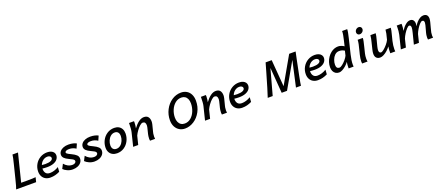

<svg xmlns="http://www.w3.org/2000/svg" viewBox="120 -2356 9022 3954"><g transform="rotate(-20 4631.0 -379.0)"><path d="M509.3 -100.6 484.4 0H46.4Q57.6 -25.9 70.3 -72Q83 -118.2 106 -209L176.8 -493.2Q198.2 -580.1 209 -627.9Q219.7 -675.8 221.2 -701.7H342.3L190.4 -93.8H298.3Q383.3 -93.8 432.6 -95Q481.9 -96.2 509.3 -100.6Z M796.4 12.2Q735.8 12.2 690.9 -12.9Q646 -38.1 621.8 -83.3Q597.7 -128.4 597.7 -187.5Q597.7 -272.9 638.2 -344.7Q678.7 -416.5 749 -458.5Q819.3 -500.5 904.8 -500.5Q956.1 -500.5 992.2 -484.1Q1028.3 -467.8 1046.6 -440.9Q1064.9 -414.1 1064.9 -382.3Q1064.9 -335.4 1036.4 -296.9Q1007.8 -258.3 949.7 -235.4Q891.6 -212.4 806.2 -212.4Q754.4 -212.4 702.1 -218.8Q701.7 -214.8 701.7 -207Q701.7 -149.9 730.5 -114.7Q759.3 -79.6 819.3 -79.6Q865.7 -79.6 915 -95Q964.4 -110.4 1010.7 -139.2L1003.9 -38.6Q953.1 -13.7 902.6 -0.7Q852.1 12.2 796.4 12.2ZM790 -285.6Q873 -285.6 914.8 -305.9Q956.5 -326.2 956.5 -360.4Q956.5 -384.8 934.8 -399.9Q913.1 -415 878.4 -415Q844.7 -415 812.7 -400.1Q780.8 -385.3 755.1 -356.9Q729.5 -328.6 715.8 -290.5Q755.4 -285.6 790 -285.6Z M1355 -409.2Q1313 -409.2 1288.3 -397.5Q1263.7 -385.7 1263.7 -365.2Q1263.7 -354 1274.2 -343.8Q1284.7 -333.5 1305.2 -322.3Q1325.7 -311 1367.7 -291Q1433.1 -260.3 1467.3 -227.5Q1501.5 -194.8 1501.5 -151.4Q1501.5 -102.5 1473.1 -65.4Q1444.8 -28.3 1396 -8.1Q1347.2 12.2 1287.6 12.2Q1224.6 12.2 1170.2 -12.2Q1115.7 -36.6 1082 -70.8L1132.8 -168.9Q1165.5 -128.4 1210.9 -103.5Q1256.3 -78.6 1310.5 -78.6Q1345.7 -78.6 1368.4 -93.8Q1391.1 -108.9 1391.1 -134.3Q1391.1 -148.9 1381.6 -160.4Q1372.1 -171.9 1349.6 -184.6Q1327.1 -197.3 1282.2 -218.3Q1219.2 -247.1 1187.7 -278.8Q1156.2 -310.5 1156.2 -351.1Q1156.2 -395.5 1184.6 -429.4Q1212.9 -463.4 1261.7 -481.9Q1310.5 -500.5 1370.6 -500.5Q1427.7 -500.5 1472.9 -489.3Q1518.1 -478 1545.4 -461.9L1502.4 -363.8Q1476.1 -382.3 1437.5 -395.8Q1398.9 -409.2 1355 -409.2Z M1832 -409.2Q1790 -409.2 1765.4 -397.5Q1740.7 -385.7 1740.7 -365.2Q1740.7 -354 1751.2 -343.8Q1761.7 -333.5 1782.2 -322.3Q1802.7 -311 1844.7 -291Q1910.2 -260.3 1944.3 -227.5Q1978.5 -194.8 1978.5 -151.4Q1978.5 -102.5 1950.2 -65.4Q1921.9 -28.3 1873 -8.1Q1824.2 12.2 1764.6 12.2Q1701.7 12.2 1647.2 -12.2Q1592.8 -36.6 1559.1 -70.8L1609.9 -168.9Q1642.6 -128.4 1688 -103.5Q1733.4 -78.6 1787.6 -78.6Q1822.8 -78.6 1845.5 -93.8Q1868.2 -108.9 1868.2 -134.3Q1868.2 -148.9 1858.6 -160.4Q1849.1 -171.9 1826.7 -184.6Q1804.2 -197.3 1759.3 -218.3Q1696.3 -247.1 1664.8 -278.8Q1633.3 -310.5 1633.3 -351.1Q1633.3 -395.5 1661.6 -429.4Q1689.9 -463.4 1738.8 -481.9Q1787.6 -500.5 1847.7 -500.5Q1904.8 -500.5 1950 -489.3Q1995.1 -478 2022.5 -461.9L1979.5 -363.8Q1953.1 -382.3 1914.6 -395.8Q1876 -409.2 1832 -409.2Z M2375 -500.5Q2430.2 -500.5 2471.4 -478Q2512.7 -455.6 2535.4 -413.6Q2558.1 -371.6 2558.1 -314.9Q2558.1 -231 2520.5 -155.5Q2482.9 -80.1 2414.3 -33.9Q2345.7 12.2 2257.3 12.2Q2202.1 12.2 2159.7 -10.3Q2117.2 -32.7 2093.5 -75Q2069.8 -117.2 2069.8 -173.8Q2069.8 -257.3 2108.2 -332.8Q2146.5 -408.2 2216.3 -454.3Q2286.1 -500.5 2375 -500.5ZM2179.2 -186.5Q2179.2 -135.7 2204.8 -107.4Q2230.5 -79.1 2275.4 -79.1Q2326.2 -79.1 2365.7 -111.6Q2405.3 -144 2426.8 -195.1Q2448.2 -246.1 2448.2 -298.8Q2448.2 -351.1 2423.1 -379.9Q2397.9 -408.7 2352.5 -408.7Q2301.3 -408.7 2261.7 -375Q2222.2 -341.3 2200.7 -289.8Q2179.2 -238.3 2179.2 -186.5Z M2976.6 -41.5Q2976.6 -69.8 2981 -99.6Q2985.4 -134.3 3005.4 -208.5Q3017.6 -256.3 3022.7 -280Q3027.8 -303.7 3027.8 -319.8Q3027.8 -361.3 3012 -381.3Q2996.1 -401.4 2963.4 -401.4Q2937 -401.4 2899.2 -367.9Q2861.3 -334.5 2825.2 -284.4Q2789.1 -234.4 2768.6 -188.5L2721.7 0H2610.8L2683.1 -293.5Q2690.4 -321.3 2694.3 -371.8Q2698.2 -422.4 2698.2 -469.7V-490.7H2807.6Q2808.6 -474.1 2808.6 -461.9Q2808.6 -436 2804.4 -398.7Q2800.3 -361.3 2794.9 -337.4Q2848.6 -412.6 2907.7 -456.5Q2966.8 -500.5 3025.4 -500.5Q3087.9 -500.5 3117.7 -462.6Q3147.5 -424.8 3147.5 -359.4Q3147.5 -335.4 3139.2 -298.6Q3130.9 -261.7 3114.7 -201.7Q3107.9 -176.3 3101.8 -151.9Q3095.7 -127.4 3093.3 -113.8Q3087.9 -77.1 3087.9 -47.4Q3087.9 -19 3091.8 0H2980.5Q2976.6 -25.4 2976.6 -41.5Z M4035.6 -435.1Q4035.6 -490.7 4017.8 -531.2Q4000 -571.8 3966.6 -593.3Q3933.1 -614.7 3887.7 -614.7Q3810.1 -614.7 3750 -564.5Q3689.9 -514.2 3657 -434.6Q3624 -355 3624 -270Q3624 -213.9 3642.6 -172.6Q3661.1 -131.3 3695.3 -109.4Q3729.5 -87.4 3775.9 -87.4Q3853.5 -87.4 3912.8 -138.4Q3972.2 -189.5 4003.9 -269.8Q4035.6 -350.1 4035.6 -435.1ZM3748 12.2Q3680.2 12.2 3625.7 -20Q3571.3 -52.2 3540 -112.3Q3508.8 -172.4 3508.8 -252.9Q3508.8 -375 3563.5 -481.2Q3618.2 -587.4 3711.4 -650.6Q3804.7 -713.9 3915 -713.9Q3985.4 -713.9 4039.1 -681.9Q4092.8 -649.9 4122.1 -590.3Q4151.4 -530.8 4151.4 -450.2Q4151.4 -319.8 4094.2 -213.9Q4037.1 -107.9 3943.8 -47.9Q3850.6 12.2 3748 12.2Z M4551.8 -41.5Q4551.8 -69.8 4556.2 -99.6Q4560.5 -134.3 4580.6 -208.5Q4592.8 -256.3 4597.9 -280Q4603 -303.7 4603 -319.8Q4603 -361.3 4587.2 -381.3Q4571.3 -401.4 4538.6 -401.4Q4512.2 -401.4 4474.4 -367.9Q4436.5 -334.5 4400.4 -284.4Q4364.3 -234.4 4343.8 -188.5L4296.9 0H4186L4258.3 -293.5Q4265.6 -321.3 4269.5 -371.8Q4273.4 -422.4 4273.4 -469.7V-490.7H4382.8Q4383.8 -474.1 4383.8 -461.9Q4383.8 -436 4379.6 -398.7Q4375.5 -361.3 4370.1 -337.4Q4423.8 -412.6 4482.9 -456.5Q4542 -500.5 4600.6 -500.5Q4663.1 -500.5 4692.9 -462.6Q4722.7 -424.8 4722.7 -359.4Q4722.7 -335.4 4714.4 -298.6Q4706.1 -261.7 4689.9 -201.7Q4683.1 -176.3 4677 -151.9Q4670.9 -127.4 4668.5 -113.8Q4663.1 -77.1 4663.1 -47.4Q4663.1 -19 4667 0H4555.7Q4551.8 -25.4 4551.8 -41.5Z M5001.5 12.2Q4940.9 12.2 4896 -12.9Q4851.1 -38.1 4826.9 -83.3Q4802.7 -128.4 4802.7 -187.5Q4802.7 -272.9 4843.3 -344.7Q4883.8 -416.5 4954.1 -458.5Q5024.4 -500.5 5109.9 -500.5Q5161.1 -500.5 5197.3 -484.1Q5233.4 -467.8 5251.7 -440.9Q5270 -414.1 5270 -382.3Q5270 -335.4 5241.5 -296.9Q5212.9 -258.3 5154.8 -235.4Q5096.7 -212.4 5011.2 -212.4Q4959.5 -212.4 4907.2 -218.8Q4906.7 -214.8 4906.7 -207Q4906.7 -149.9 4935.5 -114.7Q4964.4 -79.6 5024.4 -79.6Q5070.8 -79.6 5120.1 -95Q5169.4 -110.4 5215.8 -139.2L5209 -38.6Q5158.2 -13.7 5107.7 -0.7Q5057.1 12.2 5001.5 12.2ZM4995.1 -285.6Q5078.1 -285.6 5119.9 -305.9Q5161.6 -326.2 5161.6 -360.4Q5161.6 -384.8 5139.9 -399.9Q5118.2 -415 5083.5 -415Q5049.8 -415 5017.8 -400.1Q4985.8 -385.3 4960.2 -356.9Q4934.6 -328.6 4920.9 -290.5Q4960.4 -285.6 4995.1 -285.6Z M6285.2 -701.7H6426.3Q6416.5 -656.2 6385 -505.1Q6353.5 -354 6322.8 -198.2Q6292 -42.5 6288.1 0H6178.7L6303.7 -562L5982.9 0H5865.7L5822.8 -560.5L5668.9 0H5560.1Q5576.2 -42.5 5622.6 -198.2Q5668.9 -354 5712.6 -505.1Q5756.3 -656.2 5769 -701.7H5902.3L5949.2 -113.8Z M6661.1 12.2Q6600.6 12.2 6555.7 -12.9Q6510.7 -38.1 6486.6 -83.3Q6462.4 -128.4 6462.4 -187.5Q6462.4 -272.9 6502.9 -344.7Q6543.5 -416.5 6613.8 -458.5Q6684.1 -500.5 6769.5 -500.5Q6820.8 -500.5 6856.9 -484.1Q6893.1 -467.8 6911.4 -440.9Q6929.7 -414.1 6929.7 -382.3Q6929.7 -335.4 6901.1 -296.9Q6872.6 -258.3 6814.5 -235.4Q6756.3 -212.4 6670.9 -212.4Q6619.1 -212.4 6566.9 -218.8Q6566.4 -214.8 6566.4 -207Q6566.4 -149.9 6595.2 -114.7Q6624 -79.6 6684.1 -79.6Q6730.5 -79.6 6779.8 -95Q6829.1 -110.4 6875.5 -139.2L6868.7 -38.6Q6817.9 -13.7 6767.3 -0.7Q6716.8 12.2 6661.1 12.2ZM6654.8 -285.6Q6737.8 -285.6 6779.5 -305.9Q6821.3 -326.2 6821.3 -360.4Q6821.3 -384.8 6799.6 -399.9Q6777.8 -415 6743.2 -415Q6709.5 -415 6677.5 -400.1Q6645.5 -385.3 6619.9 -356.9Q6594.2 -328.6 6580.6 -290.5Q6620.1 -285.6 6654.8 -285.6Z M7547.4 -577.1 7469.2 -253.9Q7439.9 -131.3 7439.9 -46.4Q7439.9 -14.2 7442.4 0H7333Q7333 -84.5 7343.8 -140.6Q7319.8 -104.5 7280.8 -69.1Q7241.7 -33.7 7199.5 -10.7Q7157.2 12.2 7124 12.2Q7080.6 12.2 7048.1 -8.3Q7015.6 -28.8 6998.3 -65.9Q6981 -103 6981 -152.3Q6981 -207.5 6998.3 -262Q7015.6 -316.4 7047.4 -362.8Q7079.1 -409.2 7120.6 -441.9Q7156.7 -470.7 7198 -485.6Q7239.3 -500.5 7281.7 -500.5Q7314 -500.5 7348.9 -488Q7383.8 -475.6 7410.6 -456.5L7438.5 -573.7Q7454.1 -639.6 7462.2 -685.8Q7470.2 -731.9 7470.2 -770H7581.5Q7581.5 -737.8 7573.2 -693.8Q7564.9 -649.9 7547.4 -577.1ZM7268.6 -403.8Q7212.9 -403.8 7169.9 -360.8Q7134.8 -325.7 7114.5 -270.8Q7094.2 -215.8 7094.2 -165.5Q7094.2 -79.1 7163.1 -79.1Q7188.5 -79.1 7229 -110.6Q7269.5 -142.1 7307.4 -187.3Q7345.2 -232.4 7361.8 -269L7386.2 -370.1Q7354 -388.7 7328.4 -396.2Q7302.7 -403.8 7268.6 -403.8Z M7816.4 -728.5Q7843.8 -728.5 7861.1 -710.9Q7878.4 -693.4 7878.4 -667.5Q7878.4 -645 7866.5 -625.2Q7854.5 -605.5 7834 -593.5Q7813.5 -581.5 7789.6 -581.5Q7763.2 -581.5 7746.3 -599.4Q7729.5 -617.2 7729.5 -643.1Q7729.5 -665.5 7741.2 -685.1Q7752.9 -704.6 7772.9 -716.6Q7793 -728.5 7816.4 -728.5ZM7784.7 -297.9 7776.4 -264.2 7754.4 -174.8Q7748.5 -151.4 7745.1 -122.1Q7741.7 -92.8 7741.7 -64Q7741.7 -27.8 7747.6 0H7628.9Q7625.5 -17.1 7625.5 -43Q7625.5 -75.2 7631.3 -114.3Q7637.2 -153.3 7646.5 -189.9L7665.5 -264.6Q7686.5 -346.2 7697.8 -398.7Q7709 -451.2 7709 -490.7H7822.3Q7821.8 -459.5 7812.3 -414.8Q7802.7 -370.1 7784.7 -297.9Z M8255.4 -146.5Q8227.1 -106 8186.3 -69.3Q8145.5 -32.7 8102.5 -10.3Q8059.6 12.2 8023.9 12.2Q7971.2 12.2 7941.7 -18.3Q7912.1 -48.8 7912.1 -107.4Q7912.1 -145.5 7924.3 -194.3L7959 -336.4Q7971.7 -385.3 7977.8 -417.2Q7983.9 -449.2 7988.3 -490.7H8104Q8102.1 -464.4 8095.2 -430.7Q8088.4 -397 8074.2 -345.2Q8053.7 -270 8041.7 -219.2Q8029.8 -168.5 8029.8 -143.1Q8029.8 -112.3 8042 -96.9Q8054.2 -81.5 8075.7 -81.5Q8097.2 -81.5 8137.5 -113.5Q8177.7 -145.5 8217.5 -192.9Q8257.3 -240.2 8276.9 -282.7Q8299.3 -368.2 8308.1 -409.9Q8316.9 -451.7 8319.3 -490.7H8435.5Q8434.6 -466.8 8426.3 -429.4Q8418 -392.1 8399.9 -322.3Q8385.3 -268.1 8374.5 -222.2Q8364.3 -179.7 8358.4 -133.3Q8352.5 -86.9 8352.5 -48.8Q8352.5 -17.6 8355 0H8246.1Q8246.1 -35.6 8248.3 -76.2Q8250.5 -116.7 8255.4 -146.5Z M9068.4 -41.5Q9068.4 -69.8 9072.8 -99.6Q9075.2 -116.7 9081.8 -142.6Q9088.4 -168.5 9100.1 -209Q9115.7 -264.2 9123.8 -297.4Q9131.8 -330.6 9131.8 -348.6Q9131.8 -376.5 9122.1 -388.9Q9112.3 -401.4 9089.8 -401.4Q9066.9 -401.4 9032.5 -364.7Q8998 -328.1 8966.1 -274.9Q8934.1 -221.7 8918 -177.7L8874 0H8762.7L8822.8 -236.8Q8842.3 -314.9 8842.3 -344.7Q8842.3 -373 8833 -387.2Q8823.7 -401.4 8803.7 -401.4Q8783.7 -401.4 8750 -366.2Q8716.3 -331.1 8683.1 -278.3Q8649.9 -225.6 8631.8 -177.7L8588.4 0H8477.1L8549.3 -293.5Q8557.1 -325.7 8561.5 -372.6Q8565.9 -419.4 8565.9 -460.9Q8565.9 -483.4 8564.9 -490.7H8670.4Q8671.9 -481.9 8671.9 -467.8Q8671.9 -441.4 8668.9 -407Q8666 -372.6 8659.7 -339.8Q8705.1 -413.6 8758.1 -457Q8811 -500.5 8859.4 -500.5Q8903.8 -500.5 8927 -471.2Q8950.2 -441.9 8950.2 -390.1Q8950.2 -375.5 8943.4 -337.4Q8968.8 -382.3 9002.9 -419.4Q9037.1 -456.5 9075.4 -478.5Q9113.8 -500.5 9149.9 -500.5Q9200.7 -500.5 9225.3 -473.1Q9250 -445.8 9250 -395.5Q9250 -369.6 9238.8 -322.5Q9227.5 -275.4 9208.5 -207.5Q9187.5 -132.3 9185.1 -113.8Q9179.2 -73.7 9179.2 -47.4Q9179.2 -18.1 9183.6 0H9072.3Q9068.4 -20.5 9068.4 -41.5Z"/></g></svg>

Font: Lesson One Medium
Style: Italic
Weight: 500
Italic angle: -14°
Designer: But Ko, Victor Gaultney, Annie Olsen, Julie Remington, Don Collingsworth, Eric Hays, Becca Hirsbrunner
Version: Version 1.100